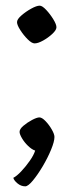

<svg xmlns="http://www.w3.org/2000/svg" viewBox="-20 -535 261 677"><path d="M69 122Q54 122 41.5 111.5Q29 101 27 92Q39 86 55 69Q71 52 85 32Q99 12 104 -4Q92 -8 79 -20.5Q66 -33 57.5 -47.5Q49 -62 49 -70Q49 -80 62.5 -91.5Q76 -103 93 -112Q110 -121 119 -121Q128 -121 140.5 -108Q153 -95 162.5 -78.5Q172 -62 172 -52Q172 -36 160 -7Q148 22 130.5 51.5Q113 81 96 101.5Q79 122 69 122ZM102 -382Q92 -382 77.5 -396.5Q63 -411 51.5 -429Q40 -447 40 -457Q40 -467 55.5 -480.5Q71 -494 90 -504.5Q109 -515 120 -515Q129 -515 143 -500Q157 -485 168 -467Q179 -449 179 -439Q179 -429 164.5 -415.5Q150 -402 132 -392Q114 -382 102 -382Z"/></svg>

Font: Texturina Light
Style: Regular
Weight: 300
Designer: Guillermo Torres Carreño
Foundry: Omnibus-Type
Version: Version 1.002; ttfautohint (v1.8.3)